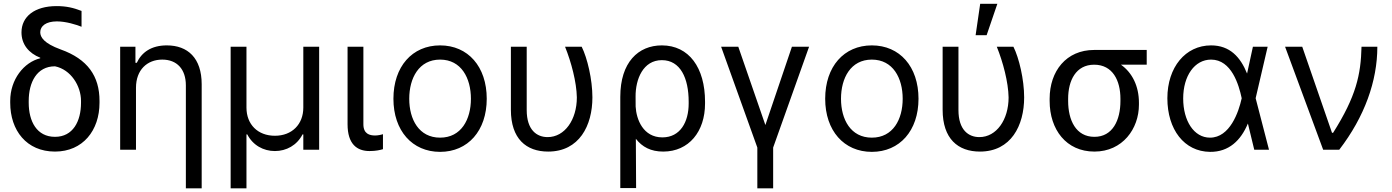

<svg xmlns="http://www.w3.org/2000/svg" viewBox="-20 -793 7372 1017"><path d="M93.8 -621.4C93.8 -558.2 132.1 -511.4 193.2 -487.2V-484.4C106.5 -463.1 34.1 -372.2 34.1 -258.5V-248.6C34.1 -102.3 120.7 9.9 271.3 9.9C419 9.9 507.1 -102.3 507.1 -248.6V-258.5C507.1 -389.2 444.6 -480.1 301.1 -531.2C211.6 -563.9 193.2 -596.6 193.2 -622.2C193.2 -655.5 224.4 -679.7 281.2 -679.7C329.5 -679.7 383.5 -662.6 411.9 -651.3V-735.1C367.9 -752.1 331 -760.7 279.8 -760.7C163.4 -760.7 93.8 -705.3 93.8 -621.4ZM132.1 -248.6V-258.5C132.1 -356.5 174.7 -441.8 271.3 -441.8C355.1 -424.7 409.1 -338.1 409.1 -258.5V-248.6C409.1 -150.6 366.5 -68.2 271.3 -68.2C174.7 -68.2 132.1 -150.6 132.1 -248.6Z M700.3 -328.1C700.3 -423.3 759.9 -477.3 839.5 -477.3C917.6 -477.3 964.5 -426.1 964.5 -340.9V204.5H1048.3V-346.6C1048.3 -485.8 974.4 -552.6 863.6 -552.6C781.2 -552.6 730.1 -515.6 704.5 -460.2H697.4V-545.5H616.5V0H700.3Z M1201.7 204.5H1285.5V-81H1289.8C1319.6 -23.4 1375.4 7.1 1436.1 7.1C1496.8 7.1 1552.9 -23.4 1582.4 -81H1586.6V0H1670.5V-545.5H1586.6V-223C1586.6 -134.9 1527 -73.9 1436.1 -73.9C1345.2 -73.9 1285.5 -134.2 1285.5 -223V-545.5H1201.7Z M1821 -545.5V-134.9C1821 -29.8 1870.7 7.1 1937.5 7.1C1971.6 7.1 1994.3 1.4 2008.5 -2.8V-82.4C2001.4 -79.5 1981.5 -75.3 1967.3 -75.3C1937.5 -75.3 1904.8 -83.8 1904.8 -134.9V-545.5Z M2311.1 11.4C2458.8 11.4 2558.2 -100.9 2558.2 -269.9C2558.2 -440.3 2458.8 -552.6 2311.1 -552.6C2163.4 -552.6 2063.9 -440.3 2063.9 -269.9C2063.9 -100.9 2163.4 11.4 2311.1 11.4ZM2147.7 -269.9C2147.7 -379.3 2198.9 -477.3 2311.1 -477.3C2423.3 -477.3 2474.4 -379.3 2474.4 -269.9C2474.4 -160.5 2423.3 -63.9 2311.1 -63.9C2198.9 -63.9 2147.7 -160.5 2147.7 -269.9Z M2686.1 -545.5V-211.6C2686.1 -58.2 2767 9.9 2883.5 9.9C3048.3 9.9 3117.9 -127.8 3117.9 -277C3117.9 -372.2 3090.9 -485.8 3061.1 -545.5H2973C3005.7 -464.5 3034.1 -358 3035.5 -277C3035.5 -159.1 2971.6 -66.8 2880.7 -66.8C2823.9 -66.8 2769.9 -103.7 2769.9 -210.2V-545.5Z M3265.6 -279.8V203.1H3349.4L3348 -57.9C3381.7 -14.6 3427.2 9.9 3492.9 9.9C3629.3 9.9 3714.5 -96.6 3714.5 -244.3V-254.3C3714.5 -434.7 3629.3 -552.6 3485.8 -552.6C3360.8 -552.6 3265.6 -463.1 3265.6 -279.8ZM3346.6 -281.2C3345.9 -373.6 3386.4 -474.4 3485.8 -474.4C3583.8 -474.4 3627.8 -379.3 3627.8 -254.3V-244.3C3627.8 -147.7 3583.8 -65.3 3488.6 -65.3C3386.7 -65.3 3350.5 -160.5 3346.9 -228.7Z M3799.7 -545.5 3991.5 -11.4V204.5H4075.3V-11.4L4265.6 -545.5H4174.7L4034.1 -130.7L3890.6 -545.5Z M4598 11.4C4745.7 11.4 4845.2 -100.9 4845.2 -269.9C4845.2 -440.3 4745.7 -552.6 4598 -552.6C4450.3 -552.6 4350.9 -440.3 4350.9 -269.9C4350.9 -100.9 4450.3 11.4 4598 11.4ZM4434.7 -269.9C4434.7 -379.3 4485.8 -477.3 4598 -477.3C4710.2 -477.3 4761.4 -379.3 4761.4 -269.9C4761.4 -160.5 4710.2 -63.9 4598 -63.9C4485.8 -63.9 4434.7 -160.5 4434.7 -269.9Z M4973 -545.5V-211.6C4973 -58.2 5054 9.9 5170.5 9.9C5335.2 9.9 5404.8 -127.8 5404.8 -277C5404.8 -372.2 5377.8 -485.8 5348 -545.5H5259.9C5292.6 -464.5 5321 -358 5322.4 -277C5322.4 -159.1 5258.5 -66.8 5167.6 -66.8C5110.8 -66.8 5056.8 -103.7 5056.8 -210.2V-545.5ZM5147.7 -606.5H5206L5262.8 -772.7H5171.9Z M5539.8 -269.9V-258.5C5539.8 -106.5 5627.8 9.9 5777 9.9C5926.1 9.9 6012.8 -110.8 6012.8 -238.6V-248.6C6012.8 -336.6 5977.6 -407.7 5917.6 -450.3H6054V-528.4H5775.6C5627.8 -528.4 5539.8 -416.2 5539.8 -269.9ZM5637.8 -258.5V-269.9C5637.8 -366.5 5679 -450.3 5775.6 -450.3C5873.6 -450.3 5914.8 -366.5 5914.8 -269.9V-258.5C5914.8 -156.2 5873.6 -68.2 5777 -68.2C5679 -68.2 5637.8 -156.2 5637.8 -258.5Z M6389.2 11.4C6489.7 12.4 6552.6 -49.7 6589.5 -137.8H6590.2L6623.6 0H6701.7L6631 -272.7L6694.6 -545.5H6616.5L6585.6 -403.4C6550.4 -490.8 6494.3 -552.6 6394.9 -552.6C6259.2 -552.6 6163.4 -436.8 6163.4 -272.7C6163.4 -107.2 6252.5 9.9 6389.2 11.4ZM6247.2 -271.3C6247.2 -392 6308.2 -477.3 6394.9 -477.3C6503.2 -477.3 6542.3 -343 6556.8 -274.1L6557.2 -272.7L6556.8 -271.3C6541.2 -199.9 6494.7 -63.9 6389.2 -63.9C6304 -63.9 6247.2 -153.1 6247.2 -271.3Z M6988.6 0H7073.9C7208.1 -174.7 7275.6 -363.6 7275.6 -545.5H7191.8C7188.2 -397 7163.4 -282.7 7041.2 -89.5H7035.5L6877.8 -545.5H6786.9Z"/></svg>

Font: Magic Ui Pro
Style: Regular
Weight: 400
Designer: Stefan Endress, Andreas Faust
Version: Version 1.000;FEAKit 1.0